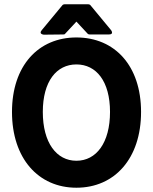

<svg xmlns="http://www.w3.org/2000/svg" viewBox="-20 -853 714 897"><path d="M337 24C516 24 639 -113 639 -330C639 -546 516 -678 337 -678C159 -678 36 -546 36 -330C36 -113 159 24 337 24ZM337 -102C244 -102 180 -186 180 -330C180 -473 244 -552 337 -552C430 -552 494 -473 494 -330C494 -186 430 -102 337 -102ZM275 -692C278 -692 282 -692 284 -695L337 -752L390 -695C392 -693 395 -692 399 -692H489C514 -692 499 -712 499 -712L403 -828C401 -831 397 -833 393 -833H281C277 -833 273 -831 271 -828L175 -712C159 -693 185 -691 185 -691Z"/></svg>

Font: Falling Sky
Style: Bd
Weight: 700
Designer: Paul D. Hunt
Foundry: Adobe Systems Incorporated
Version: Version 1.02